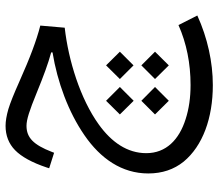

<svg xmlns="http://www.w3.org/2000/svg" viewBox="-68 -410 803 707"><g transform="rotate(-90 333.5 -56.5)"><path d="M315.9 34.2 366.7 -16.6 315.9 -67.4 265.6 -16.6ZM446.3 33.7 496.6 -16.6 446.3 -67.4 396 -16.6ZM315.9 163.6 366.7 112.8 315.9 62.5 265.6 112.8ZM446.3 163.6 496.6 112.8 446.3 62.5 396 112.8ZM223.6 -437.5C188 -437.5 157.7 -425.8 133.8 -402.3C109.9 -378.9 88.4 -340.3 70.3 -286.1L67.4 -276.9L124.5 -258.8L127.9 -267.6C153.8 -334.5 180.2 -360.4 223.6 -360.4C246.6 -360.4 278.8 -350.1 346.7 -322.3C408.7 -296.9 452.6 -280.8 494.1 -269.5V-264.6C384.3 -246.6 274.4 -206.1 189 -147C103 -87.9 48.3 -9.3 48.3 87.9C48.3 139.2 63 182.6 91.8 218.3C149.9 288.6 252.4 325.7 373.5 325.7C458 325.7 547.4 306.2 629.9 268.6L594.7 199.2C527.3 229 453.6 243.7 374 243.7C328.1 243.7 286.1 237.8 248.5 225.6C172.4 201.7 123 153.3 123 80.6C123 10.7 163.6 -47.4 228 -93.8C323.2 -162.6 464.8 -206.1 585 -219.7L592.8 -309.6C564 -316.9 534.2 -326.7 502.9 -338.4C471.2 -350.1 431.6 -366.7 384.3 -387.7C341.8 -406.7 309.1 -419.9 285.2 -427.2C261.2 -434.1 240.7 -437.5 223.6 -437.5Z"/></g></svg>

Font: Estedad Regular
Style: Regular
Weight: 400
Designer: Amin Abedi
Version: Version 7.3